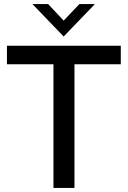

<svg xmlns="http://www.w3.org/2000/svg" viewBox="-20 -921 626 941"><path d="M242 -606H14V-697H572V-606H345V0H242ZM139 -901H216L292 -820L369 -901H445L292 -742Z"/></svg>

Font: Hanken Grotesk Medium
Style: Regular
Weight: 500
Designer: Alfredo Marco Pradil
Foundry: Hanken Design Co.
Version: Version 3.014